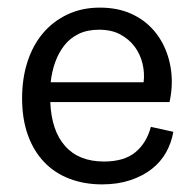

<svg xmlns="http://www.w3.org/2000/svg" viewBox="-20 -474 510 504"><path d="M435 -128Q430 -99 416 -74Q402 -49 378.5 -30.5Q355 -12 322 -1Q289 10 248 10Q201 10 162 -5Q123 -20 95.5 -49Q68 -78 53 -120Q38 -162 38 -216Q38 -268 52 -311.5Q66 -355 92.5 -386.5Q119 -418 157 -436Q195 -454 242 -454Q288 -454 323 -438.5Q358 -423 382 -396Q406 -369 418.5 -333.5Q431 -298 431 -259Q431 -233 425 -206H112Q115 -131 151 -90.5Q187 -50 253 -50Q306 -50 335.5 -74.5Q365 -99 376 -141ZM357 -258Q360 -283 354 -307.5Q348 -332 333.5 -351.5Q319 -371 296 -383.5Q273 -396 240 -396Q209 -396 186.5 -385Q164 -374 149 -355Q134 -336 125 -311Q116 -286 113 -258Z"/></svg>

Font: Zilla Slab Regular
Style: Regular
Weight: 400
Designer: Typotheque.com
Foundry: Typotheque type foundry
Version: Version 1.0; 2017